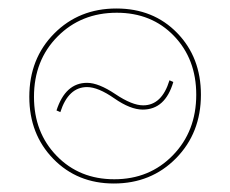

<svg xmlns="http://www.w3.org/2000/svg" viewBox="-20 -429 542 452"><path d="M248 3Q162 3 105.5 -55Q49 -113 49 -201Q49 -291 107.5 -350Q166 -409 254 -409Q341 -409 397 -351.5Q453 -294 453 -206Q453 -116 394.5 -56.5Q336 3 248 3ZM249 -7Q332 -7 387 -63.5Q442 -120 442 -206Q442 -290 389.5 -344.5Q337 -399 255 -399Q171 -399 115.5 -343Q60 -287 60 -201Q60 -117 113.5 -62Q167 -7 249 -7ZM316 -171Q287 -171 249 -197.5Q211 -224 185 -224Q141 -224 122 -165L113 -169Q134 -234 185 -234Q212 -234 251.5 -207.5Q291 -181 317 -181Q361 -181 379 -240L388 -236Q369 -171 316 -171Z"/></svg>

Font: EauTest Hairline
Style: Regular
Weight: 250
Designer: Christian Thalmann (Catharsis Fonts)
Version: Version 0.001;PS 000.001;hotconv 1.0.88;makeotf.lib2.5.64775